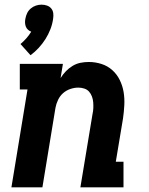

<svg xmlns="http://www.w3.org/2000/svg" viewBox="-20 -804 640 824"><path d="M111 -567 68 -615Q81 -626 93 -639.5Q105 -653 114 -668Q114 -668 114 -668Q114 -668 114 -668Q106 -671 100 -676.5Q94 -682 91 -689.5Q88 -697 87.5 -706Q87 -715 89 -724Q91 -736 96.5 -747.5Q102 -759 112 -767.5Q122 -776 134 -780Q146 -784 158 -784Q171 -784 182 -780Q193 -776 200 -767.5Q207 -759 208.5 -747.5Q210 -736 208 -724Q205 -701 196.5 -679Q188 -657 175.5 -637Q163 -617 146.5 -599Q130 -581 111 -567ZM29 0 98 -420H65V-530H250L240 -469Q250 -485 263 -498.5Q276 -512 292 -521.5Q308 -531 325.5 -534.5Q343 -538 361 -538Q389 -538 415.5 -529.5Q442 -521 462 -503Q482 -485 494 -460.5Q506 -436 510.5 -409Q515 -382 513.5 -353Q512 -324 508 -296L477 -110H510V0H325L377 -314Q380 -327 380.5 -340Q381 -353 380 -365.5Q379 -378 374.5 -390Q370 -402 362 -411Q354 -420 341.5 -424Q329 -428 316 -428Q299 -428 281.5 -422Q264 -416 250.5 -404Q237 -392 229 -375Q221 -358 218 -341L162 0Z"/></svg>

Font: Iosevka Curly Slab XBdEx
Style: Italic
Weight: 800
Width: 7
Italic angle: -9°
Monospace: yes
Designer: Belleve Invis
Foundry: Belleve Invis
Version: Version 11.1.0; ttfautohint (v1.8.3)